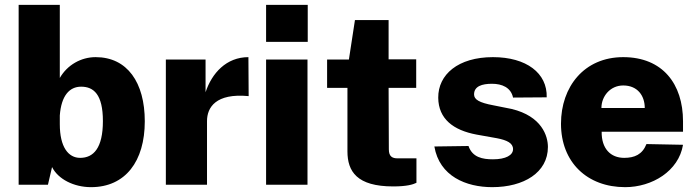

<svg xmlns="http://www.w3.org/2000/svg" viewBox="-20 -763 2875 793"><path d="M356 10C498 10 578 -97 578 -262C578 -422 506 -527 375 -527C315 -527 258 -495 227 -441V-743H57V0H178L195 -73C220 -23 285 10 356 10ZM311 -111C262 -111 227 -156 227 -250V-286C233 -368 267 -405 315 -405C367 -405 405 -373 405 -263C405 -151 366 -111 311 -111Z M665 0H835V-263C835 -319 871 -379 1007 -366L1006 -527C915 -527 855 -461 829 -382V-517H665Z M1251 -743H1079V-590H1251ZM1250 -517H1079V0H1250Z M1699 -400V-518H1585V-680H1446L1421 -517H1331V-400H1415V-138C1415 -55 1454 7 1604 7C1660 7 1686 -1 1700 -8V-109H1622C1601 -109 1586 -116 1586 -146L1585 -400Z M2013 10C2143 10 2243 -50 2243 -156C2243 -201 2218 -283 2093 -313L2018 -328C1959 -339 1938 -352 1938 -373C1938 -407 1971 -417 2012 -417C2053 -417 2090 -402 2099 -360L2238 -361C2241 -461 2154 -527 2016 -527C1872 -527 1789 -455 1790 -359C1791 -272 1852 -225 1949 -207L2033 -192C2074 -184 2099 -172 2099 -147C2099 -122 2069 -105 2016 -105C1973 -105 1931 -113 1915 -160L1774 -158C1795 -35 1905 10 2013 10Z M2465 -219H2801V-262C2801 -416 2717 -527 2554 -527C2392 -527 2297 -404 2297 -252C2297 -93 2405 10 2562 10C2673 10 2783 -56 2801 -165L2650 -168C2633 -125 2601 -111 2558 -111C2502 -111 2464 -149 2465 -219ZM2464 -317C2464 -365 2500 -410 2554 -410C2613 -410 2643 -368 2643 -317Z"/></svg>

Font: United Sans ExtraBold
Style: Regular
Weight: 800
Designer: Pablo Impallari, Rodrigo Fuenzalida (Modified by Dan O. Williams)
Version: Version 1.000;PS 001.000;hotconv 1.0.88;makeotf.lib2.5.64775